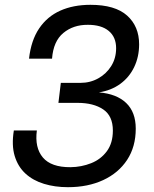

<svg xmlns="http://www.w3.org/2000/svg" viewBox="-20 -762 640 797"><path d="M262 15Q208 15 162.8 1.2Q117.5 -12.5 86 -41.2Q54.5 -70 41 -114.5Q27.5 -159 37.5 -220.5H133Q123.5 -149 158 -108.2Q192.5 -67.5 272.5 -68Q318 -68.5 358.2 -84.5Q398.5 -100.5 423.5 -134.2Q448.5 -168 448.5 -220Q448.5 -281 408.2 -308Q368 -335 302 -335H222.5L232.5 -418H314Q354.5 -418 388 -436.8Q421.5 -455.5 441.8 -488Q462 -520.5 462 -562Q462 -608 431.5 -633.5Q401 -659 345 -659Q284.5 -659.5 243 -625.2Q201.5 -591 196 -518.5H100.5Q109 -594.5 142.5 -644Q176 -693.5 230.2 -717.8Q284.5 -742 355.5 -742Q458 -742 507.8 -697.2Q557.5 -652.5 557.5 -578Q557.5 -526.5 537.2 -484Q517 -441.5 479.5 -414Q442 -386.5 390.5 -378.5Q464 -372.5 503.8 -334.5Q543.5 -296.5 543.5 -228Q543.5 -153 507.8 -98.5Q472 -44 408.5 -14.5Q345 15 262 15Z"/></svg>

Font: Spline Sans Mono
Style: Italic
Weight: 400
Italic angle: -4°
Monospace: yes
Designer: Eben Sorkin, Mirko Velimirovic
Foundry: Sorkin Type
Version: Version 1.004